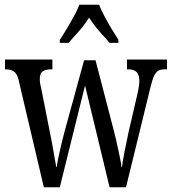

<svg xmlns="http://www.w3.org/2000/svg" viewBox="-20 -786 721 806"><path d="M60 -442Q56 -464 48.5 -475Q41 -486 30 -490.5Q19 -495 3 -495H1V-536H200V-495H195Q171 -495 159 -486.5Q147 -478 147 -453Q147 -445 149 -433Q151 -421 154 -410L188 -238Q193 -214 198.5 -184.5Q204 -155 208.5 -128Q213 -101 216 -85H218Q220 -101 225.5 -126.5Q231 -152 237.5 -180Q244 -208 250 -230L333 -533H381L458 -237Q462 -221 467 -200Q472 -179 476.5 -157.5Q481 -136 485 -116.5Q489 -97 490 -84H492Q495 -109 502.5 -148Q510 -187 520 -233L558 -396Q561 -409 563 -423.5Q565 -438 565 -446Q565 -472 553.5 -483.5Q542 -495 518 -495H513V-536H681V-495H670Q655 -495 645 -489.5Q635 -484 627 -467.5Q619 -451 611 -417L509 0H440L337 -427L231 0H164ZM231 -619Q244 -638 259.5 -664Q275 -690 290 -717Q305 -744 313 -766H396Q405 -744 419 -717Q433 -690 449 -664Q465 -638 477 -619V-606H440Q426 -623 410.5 -639.5Q395 -656 380.5 -674.5Q366 -693 354 -712Q342 -693 327.5 -674.5Q313 -656 297.5 -639.5Q282 -623 268 -606H231Z"/></svg>

Font: Noto Serif ExtraCondensed
Style: Regular
Weight: 400
Width: 2
Designer: Monotype Design Team
Foundry: Monotype Imaging Inc.
Version: Version 2.013